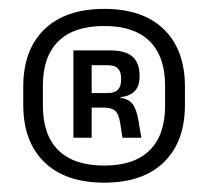

<svg xmlns="http://www.w3.org/2000/svg" viewBox="-20 -668 456 421"><path d="M208.5 -267.5Q123.5 -267.5 77.2 -312.5Q31 -357.5 31 -438V-478Q31 -558.5 77.2 -603.5Q123.5 -648.5 208.5 -648.5Q293.5 -648.5 339.5 -603.5Q385.5 -558.5 385.5 -478V-438Q385.5 -357.5 339.5 -312.5Q293.5 -267.5 208.5 -267.5ZM208.5 -305Q274.5 -305 308.2 -338.5Q342 -372 342 -436.5V-480Q342 -544 308.2 -577.5Q274.5 -611 208.5 -611Q142 -611 108 -577.5Q74 -544 74 -480V-436.5Q74 -372 108 -338.5Q142 -305 208.5 -305ZM248.5 -366 243.5 -398.5Q240.5 -417.5 232.8 -424.8Q225 -432 208.5 -432H168V-464H215.5Q231.5 -464 238.5 -471.2Q245.5 -478.5 245.5 -492.5V-497Q245.5 -510 238.8 -517.5Q232 -525 216 -525H167.5V-557.5H221.5Q255 -557.5 270.5 -543.8Q286 -530 286 -502.5V-499Q286 -480 276 -468.8Q266 -457.5 244.5 -455V-450L237 -454.5Q261 -452.5 270.2 -440.5Q279.5 -428.5 283.5 -404L290 -366ZM141 -366V-557.5H181V-453V-439.5V-366Z"/></svg>

Font: Anek Odia Medium
Style: Regular
Weight: 500
Designer: Yesha Goshar & Mahesh Sahu (Odia), Yesha Goshar (Latin)
Foundry: Ek Type
Version: Version 1.003